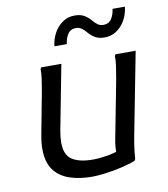

<svg xmlns="http://www.w3.org/2000/svg" viewBox="-85 -832 803 916"><g transform="rotate(-10 316.0 -374.0)"><path d="M76 -160Q76 -175 78 -193.5Q80 -212 84 -232L112 -380Q116 -400 121.5 -430Q127 -460 131 -489Q135 -518 134 -536L138 -544H236L176 -232Q173 -216 171.5 -201.5Q170 -187 170 -174Q170 -113 205.5 -90.5Q241 -68 304 -68Q337 -68 373.5 -74Q410 -80 440 -92L420 -68Q420 -85 421.5 -107.5Q423 -130 428 -152L472 -380Q476 -400 481.5 -430Q487 -460 491 -489Q495 -518 494 -536L498 -544H596L520 -152Q514 -122 510 -92.5Q506 -63 504 -36L500 -28Q470 -16 430.5 -7Q391 2 352.5 7Q314 12 288 12Q226 12 178 -4.5Q130 -21 103 -58.5Q76 -96 76 -160ZM218 -632Q222 -668 238.5 -697Q255 -726 280.5 -743Q306 -760 338 -760Q368 -760 386.5 -748Q405 -736 418 -720Q428 -708 439.5 -700Q451 -692 466 -692Q493 -692 506 -712.5Q519 -733 522 -760H582Q578 -724 561.5 -695Q545 -666 519.5 -649Q494 -632 462 -632Q432 -632 413.5 -644Q395 -656 382 -672Q372 -684 360.5 -692Q349 -700 334 -700Q307 -700 294 -679.5Q281 -659 278 -632Z"/></g></svg>

Font: Kufam
Style: Italic
Weight: 400
Italic angle: -11°
Designer: Artur Schmal
Foundry: Original Type
Version: Version 1.301; ttfautohint (v1.8.3)